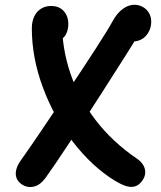

<svg xmlns="http://www.w3.org/2000/svg" viewBox="-20 -757 660 789"><path d="M64.8 -96.9Q94.9 -139 149.8 -220Q204.7 -301 259.7 -384.4Q326.6 -484.5 376.4 -561.8Q426.2 -639 442.3 -669.1Q460.3 -702.4 484 -719.9Q507.6 -737.4 532 -737.4Q549.7 -737.4 565.7 -729Q581.7 -720.7 591.6 -704.8Q601.5 -688.8 601.5 -666.9Q601.5 -640.8 586.6 -618.5Q571.7 -596.2 546.2 -589.1Q520.7 -582 490.7 -597.7L562.1 -635.2Q534.2 -588.9 490.6 -520Q447.1 -451.1 396.2 -372.1Q325.4 -261.4 260 -162.5Q194.6 -63.5 166.2 -24.9Q145.3 3.5 119.2 9.7Q93 15.9 70.1 1Q55.2 -8.8 48.8 -23.5Q42.4 -38.2 46.2 -57Q49.9 -75.9 64.8 -96.9ZM450.4 -15.3Q358.4 -72.5 280.4 -173Q202.4 -273.6 156.6 -396.7Q110.8 -519.8 110.8 -640.3Q110.8 -668.9 120.8 -689.6Q130.8 -710.2 148.7 -721.3Q166.6 -732.4 189.8 -732.4Q223.2 -732.4 242 -711.5Q260.8 -690.7 260.8 -658.2Q260.8 -636.7 252.2 -618.3Q243.7 -600 222.7 -590L235.2 -659Q235.2 -556.9 269 -456.3Q302.8 -355.8 371.9 -264.9Q441.1 -174 544 -104.1Q559.7 -93.4 568.6 -78.5Q577.6 -63.5 576.8 -46.1Q575.9 -28.7 562.3 -11.3Q548.8 5.9 531.8 9.7Q514.8 13.4 495.2 6.7Q475.8 0 450.4 -15.3Z"/></svg>

Font: Monaspace Radon Var
Style: Regular
Weight: 400
Designer: Riley Cran and the Lettermatic Team
Version: Version 1.000 (Monaspace Radon Var)